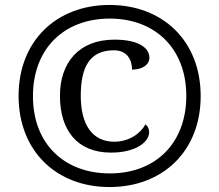

<svg xmlns="http://www.w3.org/2000/svg" viewBox="-20 -745 885 775"><path d="M422 10C636 10 790 -134 790 -357C790 -581 636 -725 422 -725C208 -725 55 -580 55 -358C55 -134 209 10 422 10ZM423 -45C243 -45 113 -161 113 -357C113 -550 240 -670 423 -670C606 -670 732 -549 732 -358C732 -168 609 -45 423 -45ZM428 -129C530 -129 582 -173 582 -211C582 -225 576 -237 567 -243C549 -209 504 -173 441 -173C354 -173 306 -240 306 -358C306 -476 343 -542 440 -542C494 -542 513 -502 513 -464C552 -464 583 -482 583 -512C583 -553 537 -585 442 -585C298 -585 222 -492 222 -358C222 -220 291 -129 428 -129Z"/></svg>

Font: Noto Serif Thai
Style: Regular
Weight: 400
Designer: Monotype Design Team
Foundry: Monotype Imaging Inc.
Version: Version 1.901